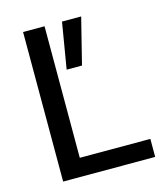

<svg xmlns="http://www.w3.org/2000/svg" viewBox="-100 -728 700 806"><g transform="rotate(-15 250.0 -325.0)"><path d="M75 0V-650H168.3V-78.3H475V0ZM210.8 -450 244.2 -650H327.5L277.5 -450Z"/></g></svg>

Font: Familjen Grotesk GF
Style: Regular
Weight: 400
Designer: Anders Wikstroem, Jonas Baeckman, Matilda Gysing, Kristian Moeller
Foundry: Familjen STHLM AB
Version: Version 2.000; Beta; Release 4; Build 6